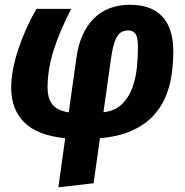

<svg xmlns="http://www.w3.org/2000/svg" viewBox="-20 -569 784 812"><path d="M530 -548.8Q620.9 -548.8 667.1 -498.3Q713.3 -447.8 713 -348.9Q712.6 -299.2 705.3 -250Q698 -200.7 678.7 -156Q659.3 -111.3 624.2 -75.2Q589 -39 535 -15.2Q481 8.6 402.7 15.6L375.7 206L226.8 223.2L255.8 15.6Q137.9 3.7 82.7 -51.4Q27.4 -106.5 27.4 -196.9Q27.4 -268.7 56.3 -357.3Q85.1 -445.9 134 -531.6H281.3Q230.7 -433.4 205.9 -353.4Q181.2 -273.5 181.2 -199.2Q181.2 -166.9 190.8 -144.9Q200.5 -122.9 220.2 -110.7Q240 -98.4 270.7 -93.8L303.5 -326Q318.2 -431.5 376.3 -490.2Q434.5 -548.8 530 -548.8ZM522.2 -440.3Q505.4 -440.3 491.5 -432Q477.7 -423.6 467.5 -399Q457.4 -374.3 450.3 -327.1L417.5 -94.1Q468.1 -100.5 497.4 -130.1Q526.7 -159.8 541 -201.5Q555.3 -243.2 559.4 -287.8Q563.4 -332.5 563.4 -370.1Q563.4 -411.2 553 -425.8Q542.5 -440.3 522.2 -440.3Z"/></svg>

Font: Fira Sans Variable
Style: Italic
Weight: 397
Italic angle: -8°
Designer: Carrois Corporate & Edenspiekermann AG
Foundry: Carrois Corporate GbR & Edenspiekermann AG
Version: Version 4.202